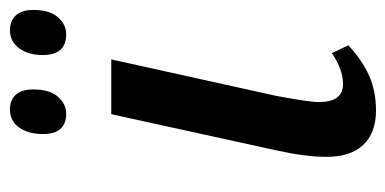

<svg xmlns="http://www.w3.org/2000/svg" viewBox="-220 -566 795 396"><g transform="rotate(-90 178.0 -367.5)"><path d="M53 -92Q53 -135 66 -194L141 -536H254L179 -197Q166 -128 166 -108Q166 -58 203 -58Q233 -58 267 -81L283 -47Q253 -19 221 -4.5Q189 10 148 10Q103 10 78 -16Q53 -42 53 -92ZM100 -677Q100 -707 113.5 -726Q127 -745 151 -745Q170 -745 181 -733Q192 -721 192 -697Q192 -663 177 -646Q162 -629 142 -629Q100 -629 100 -677ZM263 -677Q263 -707 277 -726Q291 -745 314 -745Q333 -745 344.5 -733Q356 -721 356 -697Q356 -663 341 -646Q326 -629 306 -629Q263 -629 263 -677Z"/></g></svg>

Font: Noto Serif CondSemiBold
Style: Italic
Weight: 600
Width: 3
Italic angle: -12°
Designer: Monotype Design Team
Foundry: Monotype Imaging Inc.
Version: Version 1.001